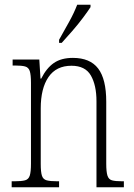

<svg xmlns="http://www.w3.org/2000/svg" viewBox="-20 -786 564 806"><path d="M29 0V-25H41Q70 -25 85 -29Q100 -33 105 -49Q110 -65 110 -99V-438Q110 -472 105 -487.5Q100 -503 85.5 -507Q71 -511 43 -511H33V-536H145L150 -456H153Q175 -500 206 -521.5Q237 -543 286 -543Q358 -543 392 -498.5Q426 -454 426 -359V-99Q426 -65 431 -49Q436 -33 450 -29Q464 -25 493 -25H500V0H385V-361Q385 -428 361.5 -469Q338 -510 280 -510Q216 -510 183.5 -462.5Q151 -415 151 -331V-98Q151 -64 156 -48.5Q161 -33 176 -29Q191 -25 220 -25H228V0ZM228 -619Q250 -658 270.5 -695Q291 -732 304 -766H360V-756Q349 -739 328.5 -711.5Q308 -684 283.5 -656Q259 -628 239 -606H228Z"/></svg>

Font: Noto Serif Lao Condensed ExtraLight
Style: Regular
Weight: 200
Width: 3
Designer: Monotype Design Team
Foundry: Monotype Imaging Inc.
Version: Version 2.003; ttfautohint (v1.8.4.7-5d5b)